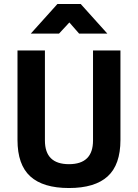

<svg xmlns="http://www.w3.org/2000/svg" viewBox="-20 -934 694 966"><path d="M206 -227Q206 -108 327 -108Q448 -108 448 -227V-680H586V-230Q586 -105 521.5 -46.5Q457 12 327 12Q197 12 132.5 -46.5Q68 -105 68 -230V-680H206ZM135 -765 269 -914H386L520 -765H378L329 -821L277 -765Z"/></svg>

Font: Titillium Web[RUS by Daymarius]
Style: Bold
Weight: 700
Designer: Cyrillization by Daymarius
Foundry: Cyrillization by Daymarius
Version: Version 1.002 September 11, 2018